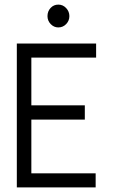

<svg xmlns="http://www.w3.org/2000/svg" viewBox="-20 -813 490 833"><path d="M53 0V-624H397V-563H116V-356H348V-294H116V-61H395V0ZM233 -694Q214 -694 200 -708.5Q186 -723 186 -743Q186 -764 199.5 -778.5Q213 -793 233 -793Q253 -793 267 -778Q281 -763 281 -743Q281 -723 267 -708.5Q253 -694 233 -694Z"/></svg>

Font: Inconsolata SemiCondensed
Style: Regular
Weight: 400
Width: 4
Monospace: yes
Designer: Raph Levien, Cyreal, Brenton Simpson
Foundry: Raph Levien, Cyreal, Google
Version: Version 3.001; ttfautohint (v1.8.2.53-6de2)